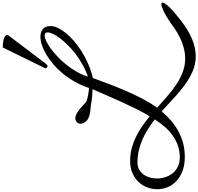

<svg xmlns="http://www.w3.org/2000/svg" viewBox="-44 -1186 1469 1422"><g transform="rotate(-90 691.0 -475.5)"><path d="M648.4 -570.8Q660.2 -566.4 673.6 -563Q687 -559.6 700.4 -557.4Q713.9 -555.2 726.8 -553.5Q739.7 -551.8 750 -551.3Q768.6 -607.9 796.4 -656.7Q824.2 -705.6 857.2 -745.6Q890.1 -785.6 926.5 -816.4Q962.9 -847.2 998.8 -868.4Q1034.7 -889.6 1068.1 -900.4Q1101.6 -911.1 1129.4 -911.1Q1165 -911.1 1186.8 -892.6Q1208.5 -874 1208.5 -835Q1208.5 -812 1195.6 -783.7Q1182.6 -755.4 1158.7 -725.3Q1134.8 -695.3 1100.6 -665Q1066.4 -634.8 1023.7 -607.7Q981 -580.6 930.4 -558.3Q879.9 -536.1 823.7 -522.5Q801.8 -462.9 778.3 -401.1Q754.9 -339.4 728.5 -278.1Q702.1 -216.8 671.6 -158.2Q641.1 -99.6 604 -46.4Q647.5 -7.8 690.2 29.5Q732.9 66.9 777.3 96.2Q821.8 125.5 869.1 143.3Q916.5 161.1 969.2 161.1Q1026.9 161.1 1092.3 135.7Q1157.7 110.4 1234.4 50.8Q1286.1 16.6 1320.3 0.5Q1354.5 -15.6 1370.1 -15.6Q1382.3 -15.6 1382.3 -6.3Q1382.3 6.8 1354.2 37.8Q1326.2 68.8 1265.6 116.2Q1224.6 149.4 1187.3 172.9Q1149.9 196.3 1115 210.9Q1080.1 225.6 1047.9 232.4Q1015.6 239.3 985.8 239.3Q926.8 239.3 874 216.6Q821.3 193.8 772 157.7Q722.7 121.6 674.6 76.7Q626.5 31.7 576.7 -13.2Q544.4 24.9 507.8 56.4Q471.2 87.9 429.4 110.6Q387.7 133.3 340.6 145.8Q293.5 158.2 240.2 158.2Q178.7 158.2 133.3 140.6Q87.9 123 58.3 94.2Q28.8 65.4 14.4 28.6Q0 -8.3 0 -46.4Q0 -84 13.7 -120.1Q27.3 -156.2 53.7 -184.3Q80.1 -212.4 119.1 -229.5Q158.2 -246.6 209 -246.6Q258.8 -246.6 303.2 -234.9Q347.7 -223.1 388.7 -203.4Q429.7 -183.6 467.3 -157.2Q504.9 -130.9 540.5 -101.6Q568.8 -149.9 595 -202.4Q621.1 -254.9 645.8 -309.1Q670.4 -363.3 694.1 -418Q717.8 -472.7 741.2 -525.4Q731 -525.4 718.3 -526.1Q705.6 -526.9 691.9 -527.8Q678.2 -528.8 664.8 -530.5Q651.4 -532.2 639.6 -534.7Q617.7 -538.6 594.5 -540.3Q571.3 -542 550.8 -547.1Q530.3 -552.2 513.9 -563.2Q497.6 -574.2 488.8 -596.2Q484.9 -605.5 484.9 -614.3Q484.9 -621.1 487.8 -627.9Q490.7 -634.8 496.3 -640.4Q502 -646 509.5 -649.4Q517.1 -652.8 526.4 -652.8Q541.5 -652.8 558.6 -643.6Q575.7 -634.3 592.3 -621.1Q608.9 -607.9 623.5 -594Q638.2 -580.1 648.4 -570.8ZM234.9 121.1Q281.7 121.1 321.8 107.4Q361.8 93.8 396.5 69.3Q431.2 44.9 460.9 11Q490.7 -22.9 517.1 -63.5Q482.9 -90.3 446.5 -113.8Q410.2 -137.2 370.6 -154.8Q331.1 -172.4 287.8 -182.4Q244.6 -192.4 196.3 -192.4Q167.5 -192.4 145.8 -180.2Q124 -168 109.4 -147.9Q94.7 -127.9 87.2 -102.1Q79.6 -76.2 79.6 -48.3Q79.6 -17.6 89.1 12.9Q98.6 43.5 117.7 67.4Q136.7 91.3 166 106.2Q195.3 121.1 234.9 121.1ZM834 -559.6Q881.3 -575.7 924.1 -599.9Q966.8 -624 1003.2 -651.9Q1039.6 -679.7 1068.8 -709.5Q1098.1 -739.3 1118.9 -767.1Q1139.6 -794.9 1150.6 -818.6Q1161.6 -842.3 1161.6 -857.9Q1161.6 -879.9 1139.2 -879.9Q1123 -879.9 1097.7 -868.2Q1072.3 -856.4 1042.7 -835Q1013.2 -813.5 981.7 -783.9Q950.2 -754.4 921.9 -718.8Q893.6 -683.1 870.4 -642.8Q847.2 -602.5 834 -559.6ZM1049.8 -1189.9Q1051.3 -1189.9 1058.6 -1189.9Q1065.9 -1189.9 1076.2 -1189Q1086.4 -1188 1098.1 -1186Q1109.9 -1184.1 1119.6 -1179.9Q1129.4 -1175.8 1136.2 -1169.4Q1143.1 -1163.1 1143.6 -1153.8L928.7 -869.6L915.5 -857.9Q906.7 -857.9 901.9 -862.8Q897 -867.7 894.5 -873Z"/></g></svg>

Font: Meddon
Style: Regular
Weight: 400
Designer: Vernon Adams
Foundry: Vernon Adams
Version: Version 1.000